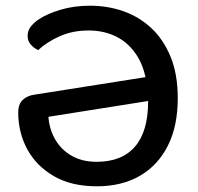

<svg xmlns="http://www.w3.org/2000/svg" viewBox="-20 -639 694 674"><path d="M515 -372 535 -290 150 -229Q153 -186 173.5 -150Q194 -114 231 -92.5Q268 -71 319 -71Q408 -71 454 -124.5Q500 -178 500 -283L497 -325Q491 -395 462.5 -441Q434 -487 390 -509.5Q346 -532 291 -532Q234 -532 188 -511Q142 -490 114 -463Q98 -471 87.5 -483Q77 -495 77 -513Q77 -533 89.5 -547.5Q102 -562 116 -571Q144 -590 191.5 -604.5Q239 -619 296 -619Q357 -619 412 -600Q467 -581 510 -541.5Q553 -502 578.5 -440.5Q604 -379 604 -294Q604 -196 569 -127Q534 -58 470.5 -21.5Q407 15 320 15Q230 15 168.5 -21Q107 -57 75.5 -115.5Q44 -174 44 -244Q44 -274 60.5 -289Q77 -304 103 -307Z"/></svg>

Font: Baloo Bhaijaan 2 Medium
Style: Regular
Weight: 500
Designer: Sanskriti Dholi, Noopur Datye and Ek Type
Foundry: Ek Type
Version: Version 1.701